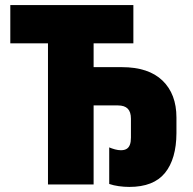

<svg xmlns="http://www.w3.org/2000/svg" viewBox="-20 -734 767 764"><path d="M494.6 9.8Q473.6 9.8 452.6 6.8Q431.6 3.9 414.6 -2V-147.5Q424.8 -143.1 437.5 -139.6Q450.2 -136.2 460.9 -136.2Q475.1 -136.2 483.9 -141.6Q492.7 -147 496.8 -158Q501 -168.9 501 -186.5V-261.7Q501 -288.6 488.3 -301.5Q475.6 -314.5 449.2 -314.5H352.5V0H170.9V-561.5H21V-713.9H510.7V-561.5H352.5V-466.8H464.8Q571.3 -466.8 626.7 -413.3Q682.1 -359.9 682.1 -266.1V-204.1Q681.6 -101.6 636.5 -45.9Q591.3 9.8 494.6 9.8Z"/></svg>

Font: Open Sans SemiCondensed ExtraBold
Style: Regular
Weight: 800
Width: 4
Designer: Monotype Design Team
Foundry: Monotype Imaging Inc.
Version: Version 3.000